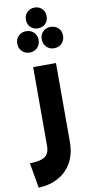

<svg xmlns="http://www.w3.org/2000/svg" viewBox="-123 -947 610 1276"><g transform="rotate(-10 182.0 -309.0)"><path d="M0 113Q51 112 79.5 102Q108 92 120 71.5Q132 51 132 20V-513H286V20Q286 98 254.5 156Q223 214 165.5 246.5Q108 279 29 283ZM209 -901Q240 -901 259.5 -881Q279 -861 279 -831Q279 -800 259.5 -780.5Q240 -761 209 -761Q179 -761 159 -780.5Q139 -800 139 -831Q139 -861 159 -881Q179 -901 209 -901ZM292 -756Q323 -756 343.5 -736Q364 -716 364 -685Q364 -653 343.5 -632.5Q323 -612 292 -612Q261 -612 240.5 -632.5Q220 -653 220 -685Q220 -716 240.5 -736Q261 -756 292 -756ZM127 -756Q158 -756 178.5 -736Q199 -716 199 -685Q199 -653 178.5 -632.5Q158 -612 127 -612Q96 -612 75.5 -632.5Q55 -653 55 -685Q55 -716 75.5 -736Q96 -756 127 -756Z"/></g></svg>

Font: Alexandria
Style: Bold
Weight: 700
Designer: Mohamed Gaber
Foundry: Kief Type Foundry
Version: Version 5.100